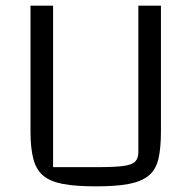

<svg xmlns="http://www.w3.org/2000/svg" viewBox="-20 -645 678 680"><path d="M320 15Q248 15 203 6.5Q158 -2 133 -23Q108 -44 98 -82.5Q88 -121 88 -180V-625H168V-53H324Q384 -53 415.5 -57Q447 -61 458.5 -72.5Q470 -84 470 -106V-625H550V-180Q550 -120 541 -82Q532 -44 506.5 -23Q481 -2 436 6.5Q391 15 320 15Z"/></svg>

Font: Changa Light
Style: Regular
Weight: 300
Designer: Eduardo Rodriguez Tunni
Foundry: Eduardo Rodriguez Tunni
Version: Version 3.002; ttfautohint (v1.8.2)